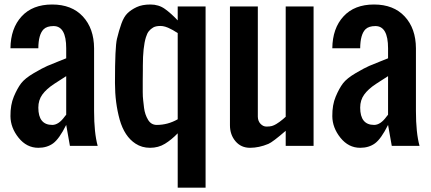

<svg xmlns="http://www.w3.org/2000/svg" viewBox="-20 -654 1934 861"><path d="M151.9 -171.4Q151.9 -93.8 214.4 -93.8Q243.2 -93.8 270.5 -131.8Q275.4 -138.7 276.9 -139.6V-312.5Q269 -307.1 251 -295.9Q232.9 -284.2 222.2 -277.3Q188 -254.9 169.9 -230Q151.9 -205.1 151.9 -171.4ZM276.9 -437.5Q276.9 -537.1 220.2 -537.1Q190.4 -537.1 175.8 -522.9Q152.3 -499.5 151.9 -437.5H26.9Q27.8 -527.3 77.1 -580.6Q126 -633.8 213.9 -633.8Q301.8 -633.8 351.6 -580.1Q401.4 -526.4 401.9 -437.5V-156.2Q401.9 -58.6 418 0H293.5L276.9 -93.8Q245.6 -31.2 218.3 -11.2Q190.9 8.8 151.9 8.8Q99.6 8.8 63.5 -36.1Q27.3 -81.1 26.9 -132.8Q26.4 -183.6 42 -220.7Q57.6 -257.8 74.7 -280.3Q91.8 -302.7 131.8 -326.2Q171.9 -349.6 192.4 -358.4Q212.9 -367.2 242.7 -378.9Q272.5 -390.6 276.9 -392.6Z M620.6 -358.4V-339.4Q620.6 -321.8 620.1 -292Q620.1 -262.7 620.1 -241.2Q620.1 -219.7 622.1 -204.1Q624 -188.5 626 -169.9Q629.9 -140.1 644 -116.7Q657.7 -93.8 683.1 -93.8Q732.4 -93.8 776.9 -119.1V-505.9Q774.9 -506.8 767.1 -511.7Q758.8 -516.6 755.9 -518.6Q752.9 -520.5 745.6 -523.9Q720.2 -537.6 699.7 -537.6Q678.7 -537.6 667 -530.8Q655.3 -523.9 647.5 -514.2Q639.6 -504.4 634.3 -486.8Q620.6 -442.4 620.6 -358.4ZM776.9 -562.5V-625H901.9V187.5H776.9V-56.2Q749 -27.3 719.7 -9.3Q690.4 8.8 652.8 8.8Q616.2 8.8 587.9 -9.8Q538.1 -42 516.6 -117.7Q495.6 -193.8 495.6 -281.2V-287.1Q495.6 -442.4 504.4 -479.5Q513.2 -516.6 524.4 -547.9Q535.6 -579.1 551.8 -594.7Q567.9 -610.4 592.8 -622.1Q617.7 -633.8 654.8 -633.8Q691.9 -633.8 719.7 -613.8Q747.6 -593.8 776.9 -562.5Z M1011.2 -92.3V-625H1136.2V-130.4Q1136.7 -110.8 1148.4 -98.6Q1160.2 -86.4 1174.8 -86.4Q1189.5 -86.4 1199.2 -88.9Q1209 -91.8 1218.8 -97.7Q1228.5 -103.5 1233.4 -107.4Q1239.3 -111.3 1249 -119.6Q1258.8 -128.4 1261.2 -130.4V-625H1386.2V0H1261.2V-67.4Q1203.1 -17.1 1183.6 -8.8Q1141.6 8.8 1101.1 8.8Q1061 8.8 1036.1 -20.5Q1011.2 -49.8 1011.2 -92.3Z M1595.2 -171.4Q1595.2 -93.8 1657.7 -93.8Q1686.5 -93.8 1713.9 -131.8Q1718.8 -138.7 1720.2 -139.6V-312.5Q1712.4 -307.1 1694.3 -295.9Q1676.3 -284.2 1665.5 -277.3Q1631.3 -254.9 1613.3 -230Q1595.2 -205.1 1595.2 -171.4ZM1720.2 -437.5Q1720.2 -537.1 1663.6 -537.1Q1633.8 -537.1 1619.1 -522.9Q1595.7 -499.5 1595.2 -437.5H1470.2Q1471.2 -527.3 1520.5 -580.6Q1569.3 -633.8 1657.2 -633.8Q1745.1 -633.8 1794.9 -580.1Q1844.7 -526.4 1845.2 -437.5V-156.2Q1845.2 -58.6 1861.3 0H1736.8L1720.2 -93.8Q1689 -31.2 1661.6 -11.2Q1634.3 8.8 1595.2 8.8Q1543 8.8 1506.8 -36.1Q1470.7 -81.1 1470.2 -132.8Q1469.7 -183.6 1485.4 -220.7Q1501 -257.8 1518.1 -280.3Q1535.2 -302.7 1575.2 -326.2Q1615.2 -349.6 1635.7 -358.4Q1656.2 -367.2 1686 -378.9Q1715.8 -390.6 1720.2 -392.6Z"/></svg>

Font: Oswald
Style: Book
Weight: 400
Designer: vernon adams
Foundry: vernon adams
Version: Version 1.000